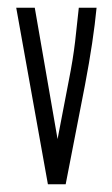

<svg xmlns="http://www.w3.org/2000/svg" viewBox="-20 -477 290 497"><path d="M104 0 22 -457H70L129 -117L158 -268Q169 -323 174.5 -370Q180 -417 184 -457H230Q226 -415 218.5 -365Q211 -315 200 -257L150 0Z"/></svg>

Font: Inconsolata UltraCondensed
Style: Regular
Weight: 400
Width: 1
Monospace: yes
Designer: Raph Levien, Cyreal, Brenton Simpson
Foundry: Raph Levien, Cyreal, Google
Version: Version 3.001; ttfautohint (v1.8.2.53-6de2)